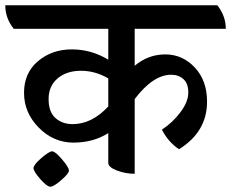

<svg xmlns="http://www.w3.org/2000/svg" viewBox="-69 -638 875 727"><path d="M441 -529V-389Q492 -432 557 -432Q622 -432 668.5 -382.5Q715 -333 715 -253Q715 -139 609 -73Q569 -99 544 -147Q585 -174 614.5 -213.5Q644 -253 644 -287.5Q644 -322 625.5 -338.5Q607 -355 579 -355Q511 -355 441 -263V20Q406 20 373.5 7.5Q341 -5 341 -21V-134Q284 -98 209 -98Q134 -98 78 -154.5Q22 -211 22 -286.5Q22 -362 75 -406.5Q128 -451 202.5 -451Q277 -451 341 -412V-529H-17Q-49 -569 -49 -618H754Q786 -577 786 -529ZM341 -341Q292 -370 237.5 -370Q183 -370 149 -341Q115 -312 115 -263Q115 -214 141 -191Q167 -168 206 -168Q279 -168 341 -235ZM58 -1.5Q58 -14 87.5 -39.5Q117 -65 128.5 -65Q140 -65 166 -34.5Q192 -4 192 7.5Q192 19 163 44Q134 69 121.5 69Q109 69 83.5 40Q58 11 58 -1.5Z"/></svg>

Font: Karma SemiBold
Style: Regular
Weight: 600
Designer: Joana Correia
Foundry: Indian Type Foundry
Version: Version 1.202;PS 1.0;hotconv 1.0.78;makeotf.lib2.5.61930; tt